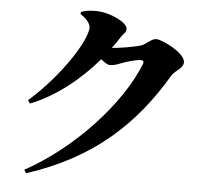

<svg xmlns="http://www.w3.org/2000/svg" viewBox="-58 -871 1116 1003"><g transform="rotate(5 500.0 -369.0)"><path d="M92 -312 103 -295C238 -348 362 -450 454 -558C473 -543 490 -532 501 -532C523 -532 537 -538 558 -546C583 -556 639 -572 660 -572C673 -572 679 -566 673 -551C587 -336 356 -86 104 52L115 69C465 -44 672 -245 825 -503C844 -535 886 -547 886 -580C886 -628 764 -688 732 -688C707 -688 684 -660 660 -650C636 -640 541 -624 504 -622C518 -640 531 -659 542 -677C559 -704 572 -706 572 -729C572 -759 483 -807 402 -807C365 -807 347 -802 327 -795L326 -784C357 -765 379 -738 379 -718C379 -650 256 -456 92 -312Z"/></g></svg>

Font: GenKiMin2 TW H
Style: Regular
Weight: 900
Version: Version 2.100;PS 2.1;hotconv 16.6.51;makeotf.lib2.5.65220 DE